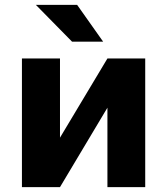

<svg xmlns="http://www.w3.org/2000/svg" viewBox="-20 -768 688 788"><path d="M420.9 -528 226.2 -203V-528H70V0H226.2L420.9 -326V0H576V-528ZM403.3 -597 296.6 -748H127.2L275.7 -597Z"/></svg>

Font: Asimov
Style: Wid
Weight: 500
Designer: Google
Version: Version 2.000980; 2014